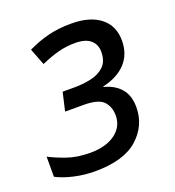

<svg xmlns="http://www.w3.org/2000/svg" viewBox="-108 -631 660 726"><g transform="rotate(-20 221.5 -268.0)"><path d="M153 10Q110 10 68.5 0.5Q27 -9 -1 -24V-105Q25 -91 66 -76.5Q107 -62 160 -62Q223 -62 260.5 -89.5Q298 -117 298 -162Q298 -197 277.5 -219Q257 -241 197 -241H123L140 -315H189Q222 -315 254.5 -322Q287 -329 308 -349Q329 -369 329 -407Q329 -437 308.5 -454.5Q288 -472 246 -472Q211 -472 179 -463.5Q147 -455 108 -438L82 -505Q123 -525 164.5 -535.5Q206 -546 258 -546Q333 -546 375 -513Q417 -480 417 -420Q417 -366 384.5 -330.5Q352 -295 291 -281V-279Q334 -268 358 -240Q382 -212 382 -165Q382 -91 325.5 -40.5Q269 10 153 10Z"/></g></svg>

Font: Noto IKEA Latin
Style: Italic
Weight: 400
Italic angle: -12°
Designer: Monotype Design Team
Foundry: Monotype Imaging Inc.
Version: Version 1.0